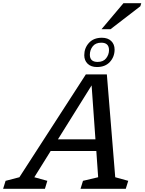

<svg xmlns="http://www.w3.org/2000/svg" viewBox="-82 -1183 906 1203"><path d="M640 -72.5 721.5 -50 706 0H422.5L438 -50L533 -72.5L521.5 -237H235.5L133 -72.5L214.5 -50L199.5 0H-62.5L-47 -50L39.5 -72.5L456 -717H587.5ZM281 -310H516L492 -648ZM556.5 -946.5Q593.5 -946.5 614.8 -926Q636 -905.5 636 -872.5Q636 -827.5 606.8 -795.2Q577.5 -763 525.5 -763Q488.5 -763 467.2 -783.5Q446 -804 446 -837Q446 -882 475.2 -914.2Q504.5 -946.5 556.5 -946.5ZM529.5 -795Q565.5 -795 583.2 -818Q601 -841 601 -869Q601 -915.5 552.5 -915.5Q516.5 -915.5 498.8 -892.5Q481 -869.5 481 -840Q481 -795 529.5 -795ZM554 -1000 691.5 -1163H803L797.5 -1144L610.5 -1000Z"/></svg>

Font: Newsreader 6pt
Style: Italic
Weight: 400
Italic angle: -17°
Designer: Hugues Gentile
Foundry: Production Type
Version: Version 1.003; ttfautohint (v1.8.3)